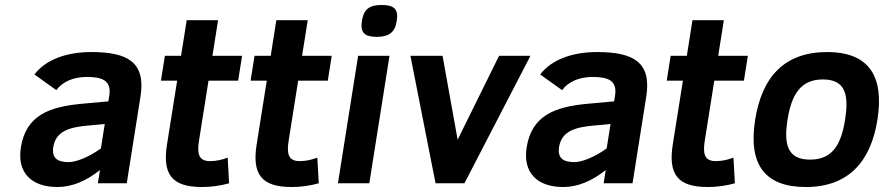

<svg xmlns="http://www.w3.org/2000/svg" viewBox="-20 -736 3550 771"><path d="M346.5 -527C247.6 -527 164 -497 118.2 -437L206.2 -374C230.6 -407.9 275.2 -427 328.6 -427C391.1 -427 428.3 -412.6 418.8 -352L415.1 -329L305.5 -319C178.7 -306.8 84.3 -273.5 63.8 -144C47.9 -43.5 105.3 15 210.6 15C267.3 15 324.2 -7.7 381.4 -53L373 0H489L544.1 -348C566 -486.2 493 -527 346.5 -527ZM194.1 -146C204.5 -211.8 263.5 -225.7 335.7 -232L400.7 -238L385.2 -140C361.1 -122.7 337.3 -109.2 313.8 -99.5C290.2 -89.8 270.8 -85 255.5 -85C211.3 -85 186.9 -100.5 194.1 -146Z M779.1 -171 817.3 -412H936.3L952.1 -512H833.1L855.7 -655H729.7L707.1 -512H642.1L626.3 -412H691.3L650.5 -155C631.6 -35.2 671.2 15 790.6 15C828 15 864.4 10 900 0L894.3 -103C870.2 -93.7 846.4 -89 823.1 -89C778 -89 770.7 -118.3 779.1 -171Z M1139.1 -171 1177.3 -412H1296.3L1312.1 -512H1193.1L1215.7 -655H1089.7L1067.1 -512H1002.1L986.3 -412H1051.3L1010.5 -155C991.6 -35.2 1031.2 15 1150.6 15C1188 15 1224.4 10 1260 0L1254.3 -103C1230.2 -93.7 1206.4 -89 1183.1 -89C1138 -89 1130.7 -118.3 1139.1 -171Z M1512.4 -716C1463.6 -716 1440.8 -699.4 1433.3 -652C1426 -606.2 1443 -588 1492.1 -588C1540.2 -588 1565.6 -603.8 1573.3 -652C1580.9 -700.3 1561.6 -716 1512.4 -716ZM1337 0H1463L1544.1 -512H1418.1Z M1845 0 2110.1 -512H1984.1L1817.7 -175L1757.1 -512H1628.1L1729 0Z M2377.5 -527C2278.6 -527 2195 -497 2149.2 -437L2237.2 -374C2261.6 -407.9 2306.2 -427 2359.6 -427C2422.1 -427 2459.3 -412.6 2449.8 -352L2446.1 -329L2336.5 -319C2209.7 -306.8 2115.3 -273.5 2094.8 -144C2078.9 -43.5 2136.3 15 2241.6 15C2298.3 15 2355.2 -7.7 2412.4 -53L2404 0H2520L2575.1 -348C2597 -486.2 2524 -527 2377.5 -527ZM2225.1 -146C2235.5 -211.8 2294.5 -225.7 2366.7 -232L2431.7 -238L2416.2 -140C2392.1 -122.7 2368.3 -109.2 2344.8 -99.5C2321.2 -89.8 2301.8 -85 2286.5 -85C2242.3 -85 2217.9 -100.5 2225.1 -146Z M2810.1 -171 2848.3 -412H2967.3L2983.1 -512H2864.1L2886.7 -655H2760.7L2738.1 -512H2673.1L2657.3 -412H2722.3L2681.5 -155C2662.6 -35.2 2702.2 15 2821.6 15C2859 15 2895.4 10 2931 0L2925.3 -103C2901.2 -93.7 2877.4 -89 2854.1 -89C2809 -89 2801.7 -118.3 2810.1 -171Z M3301.5 -527C3129.6 -527 3039.6 -426.9 3012.4 -255C2983.9 -75 3051.6 15 3215.6 15C3385.7 15 3476.5 -85.2 3503.4 -255C3530.5 -426.4 3472.5 -527 3301.5 -527ZM3233 -95C3141.6 -95 3126.9 -157.1 3142.4 -255C3157.9 -352.7 3192.7 -417 3284 -417C3376.2 -417 3389.1 -354.4 3373.4 -255C3357.9 -157 3323.9 -95 3233 -95Z"/></svg>

Font: Fog Sans
Style: It
Weight: 700
Foundry: Intel Corporation
Version: Version 1.00